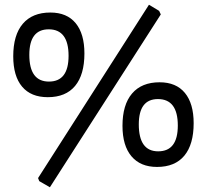

<svg xmlns="http://www.w3.org/2000/svg" viewBox="-20 -701 876 812"><path d="M610 -681 653 -655 660 -640 191 91 146 65 141 52ZM193 -648Q263 -648 300 -603Q337 -558 337 -475Q337 -385 297.5 -337.5Q258 -290 182 -290Q111 -290 73.5 -334.5Q36 -379 36 -463Q36 -553 76.5 -600.5Q117 -648 193 -648ZM186 -577Q104 -577 104 -469Q104 -356 187 -356Q270 -356 270 -465Q270 -577 186 -577ZM655 -353Q725 -353 762 -308Q799 -263 799 -180Q799 -90 759.5 -42.5Q720 5 644 5Q574 5 536 -40Q498 -85 498 -169Q498 -258 538.5 -305.5Q579 -353 655 -353ZM648 -282Q567 -282 567 -175Q567 -61 649 -61Q732 -61 732 -170Q732 -282 648 -282Z"/></svg>

Font: Alegreya Sans SC Medium
Style: Regular
Weight: 500
Designer: Juan Pablo del Peral
Foundry: Huerta Tipografica
Version: Version 2.001;PS 002.001;hotconv 1.0.88;makeotf.lib2.5.64775